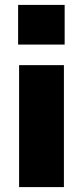

<svg xmlns="http://www.w3.org/2000/svg" viewBox="-20 -764 339 784"><path d="M54 -582V-744H244V-582ZM58 0V-498H241V0Z"/></svg>

Font: Nunito Sans 10pt Black
Style: Regular
Weight: 900
Designer: Vernon Adams
Foundry: Vernon Adams
Version: Version 3.101;gftools[0.9.27]